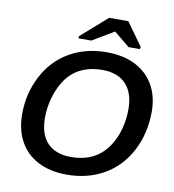

<svg xmlns="http://www.w3.org/2000/svg" viewBox="-95 -973 968 1066"><g transform="rotate(10 389.0 -440.0)"><path d="M454.6 -698.2Q548.8 -698.2 616.5 -663.8Q684.1 -629.4 720.7 -565.9Q757.3 -502.4 757.3 -415.5Q756.8 -292 705.1 -193.8Q653.3 -95.2 561.5 -42.7Q469.7 9.8 352.1 9.8Q256.8 9.8 187.5 -26.9Q121.1 -62 85.9 -127Q50.8 -191.9 50.8 -279.8Q50.8 -395.5 102.5 -494.1Q153.8 -592.8 245.4 -645.5Q336.9 -698.2 454.6 -698.2ZM448.7 -597.2Q363.8 -597.2 303.7 -558.6Q263.7 -532.7 236.1 -488.3Q208.5 -443.8 193.8 -390.1Q179.2 -336.4 179.2 -280.8Q179.2 -187 225.8 -138.9Q272.5 -90.8 357.9 -90.8Q442.4 -90.8 502.4 -129.4Q542 -155.3 570.1 -198.5Q598.1 -241.7 612.8 -295.7Q627.4 -349.6 627.4 -407.2Q627.4 -498 581.3 -547.6Q535.2 -597.2 448.7 -597.2ZM478.5 -818.8 358.4 -747.1H285.2L287.1 -759.8L434.1 -888.7H542L634.3 -759.8L632.3 -747.1H568.4L480.5 -818.8Z"/></g></svg>

Font: Arimo SemiBold
Style: Italic
Weight: 600
Italic angle: -12°
Version: Version 1.33